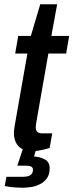

<svg xmlns="http://www.w3.org/2000/svg" viewBox="-20 -694 343 897"><path d="M135 12Q100 12 81 0.5Q62 -11 53.5 -30Q45 -49 45 -74Q45 -82 46.5 -91Q48 -100 49 -109L108 -444H51L65 -526H124L168 -674H247L220 -526H303L289 -444H206L150 -125Q149 -121 148 -111.5Q147 -102 147 -99Q147 -85 154.5 -78Q162 -71 178 -71H224L212 -3Q201 1 187.5 4Q174 7 160.5 9.5Q147 12 135 12ZM88 183Q65 183 42.5 181Q20 179 2 175L10 132H87Q110 132 122 124Q134 116 134 99Q134 89 126 84.5Q118 80 100 80H61L92 -14H154L139 37Q168 39 190 51Q212 63 212 92Q212 121 199.5 138.5Q187 156 167.5 166Q148 176 127 179.5Q106 183 88 183Z"/></svg>

Font: Archivo SemiCondensed Medium
Style: Italic
Weight: 500
Width: 4
Italic angle: -10°
Designer: Hector Gatti
Foundry: Omnibus-Type
Version: Version 2.001